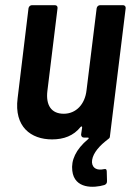

<svg xmlns="http://www.w3.org/2000/svg" viewBox="-20 -531 515 741"><path d="M380 122C357 127 337 120 335 96C334 70 354 41 386 15C392 10 398 5 401 3C403 1 404 -1 404 -3L465 -499C466 -506 461 -511 455 -511H366C360 -511 354 -506 353 -499L314 -183C308 -128 273 -92 226 -92C178 -92 156 -125 163 -181L202 -499C203 -506 199 -511 192 -511H103C97 -511 91 -506 90 -499L48 -152C34 -42 99 7 181 7C226 7 264 -7 291 -41C295 -45 297 -43 297 -39L293 -12C293 -5 297 0 304 0H319C323 0 324 3 320 6C272 46 254 88 259 128C267 199 343 195 383 183C390 180 393 176 393 168L392 131C392 122 388 120 380 122Z"/></svg>

Font: Barlow Semi Condensed SemiBold
Style: Italic
Weight: 600
Width: 4
Italic angle: -7°
Designer: Jeremy Tribby
Foundry: Tribby Type
Version: Version 1.422;hotconv 1.0.109;makeotfexe 2.5.65596